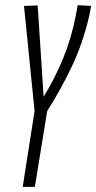

<svg xmlns="http://www.w3.org/2000/svg" viewBox="-20 -724 373 744"><path d="M68 0 114 -294 73 -701 126 -703 149 -349Q191 -417 223.5 -495Q256 -573 274 -665Q276 -675 277.5 -684.5Q279 -694 281 -704L333 -701Q331 -690 329 -679.5Q327 -669 325 -659Q300 -553 256.5 -462.5Q213 -372 163 -294L115 0Z"/></svg>

Font: Georama ExtraCondensed Light
Style: Italic
Weight: 300
Width: 2
Italic angle: -9°
Designer: Jean-Baptiste Levee
Foundry: Production Type
Version: Version 1.000